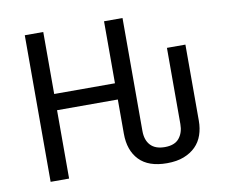

<svg xmlns="http://www.w3.org/2000/svg" viewBox="-79 -813 1096 921"><g transform="rotate(-10 469.0 -352.5)"><path d="M97 0V-714H187V-412H483V-714H573V-164Q573 -119 596.5 -94Q620 -69 666 -69Q714 -69 736 -96Q758 -123 758 -165V-536H848V-165Q848 -128 837 -96Q826 -64 803 -41Q780 -18 745.5 -4.5Q711 9 663 9Q573 9 528 -38Q483 -85 483 -166V-333H187V0Z"/></g></svg>

Font: BC Sans
Style: Regular
Weight: 400
Designer: Monotype Design Team
Province of B.C.
Foundry: Monotype Imaging Inc.
Version: Version 2.000;GOOG;noto-source:20170915:90ef993387c0